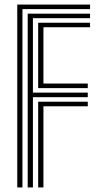

<svg xmlns="http://www.w3.org/2000/svg" viewBox="-20 -820 433 840"><path d="M55.5 0V-800H374V-780.2H78.2V0ZM147 0V-375H364V-355H170V0ZM101.2 0V-760.2H374V-740.5H124V-414.8H364V-394.8H124V0ZM147 -434.5V-720.5H374V-700.8H170V-454.5H364V-434.5Z"/></svg>

Font: Big Shoulders Inline Text Thin
Style: Bold
Weight: 700
Version: Version 2.002